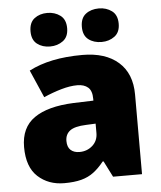

<svg xmlns="http://www.w3.org/2000/svg" viewBox="-54 -814 732 872"><g transform="rotate(-5 311.5 -378.5)"><path d="M336 -563Q441 -563 500 -511Q559 -459 559 -363V0H427L390 -73H386Q363 -44 338.5 -25.5Q314 -7 282 1.5Q250 10 204 10Q132 10 84 -34Q36 -78 36 -169Q36 -258 97.5 -301Q159 -344 276 -349L368 -352V-360Q368 -397 350 -412.5Q332 -428 301 -428Q268 -428 228 -416.5Q188 -405 147 -387L92 -513Q140 -538 200.5 -550.5Q261 -563 336 -563ZM325 -245Q273 -243 251.5 -226.5Q230 -210 230 -180Q230 -152 245 -138.5Q260 -125 285 -125Q320 -125 344.5 -147Q369 -169 369 -204V-247ZM111 -690Q111 -730 135 -748.5Q159 -767 194 -767Q228 -767 253 -748.5Q278 -730 278 -690Q278 -651 253 -632.5Q228 -614 194 -614Q159 -614 135 -632.5Q111 -651 111 -690ZM345 -690Q345 -730 369 -748.5Q393 -767 429 -767Q463 -767 488 -748.5Q513 -730 513 -690Q513 -651 488 -632.5Q463 -614 429 -614Q393 -614 369 -632.5Q345 -651 345 -690Z"/></g></svg>

Font: Noto Sans Telugu Black
Style: Regular
Weight: 900
Designer: Jelle Bosma - Monotype Design Team
Foundry: Monotype Imaging Inc.
Version: Version 2.005; ttfautohint (v1.8.4.7-5d5b)